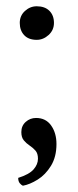

<svg xmlns="http://www.w3.org/2000/svg" viewBox="-20 -460 248 612"><path d="M53 132Q48 130 43 124Q38 118 38 107Q73 96 87 80Q101 64 101 46Q101 29 93 20Q85 11 74.5 4Q64 -3 56 -12.5Q48 -22 48 -39Q48 -59 62 -71.5Q76 -84 95 -84Q126 -84 143 -60Q160 -36 160 -1Q160 40 142.5 68.5Q125 97 100 112.5Q75 128 53 132ZM97 -333Q71 -333 57 -348Q43 -363 43 -387Q43 -410 59.5 -425Q76 -440 97 -440Q123 -440 137.5 -425.5Q152 -411 152 -387Q152 -364 135 -348.5Q118 -333 97 -333Z"/></svg>

Font: Pitagon Serif
Style: Regular
Weight: 400
Designer: Travis Tran
Foundry: Pitagon
Version: Version 1.000;gftools[0.9.26]